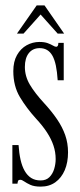

<svg xmlns="http://www.w3.org/2000/svg" viewBox="-20 -683 298 714"><path d="M131.5 11Q107.5 11 93.2 4.5Q79 -2 70.2 -8.2Q61.5 -14.5 55 -14.5Q49.5 -14.5 47.5 -10.8Q45.5 -7 45 0H26V-143.5H49Q51 -113 56.5 -88.8Q62 -64.5 71.8 -47.5Q81.5 -30.5 96 -21.2Q110.5 -12 131 -12Q151.5 -12 163.8 -24.2Q176 -36.5 181.5 -54.8Q187 -73 187 -91.5Q187 -117 179 -141.2Q171 -165.5 154.8 -190.5Q138.5 -215.5 113.5 -242.5Q78.5 -281 54 -322Q29.5 -363 29.5 -418.5Q29.5 -454 43.2 -478.2Q57 -502.5 79.2 -514.8Q101.5 -527 126.5 -527Q145.5 -527 157.5 -522.5Q169.5 -518 177 -513.5Q184.5 -509 189 -509Q193 -509 195 -512.8Q197 -516.5 197 -523.5H217V-384.5H194.5Q192.5 -416 187.8 -438.8Q183 -461.5 175 -475.8Q167 -490 155.2 -497Q143.5 -504 127.5 -504Q102 -504 87.2 -485.5Q72.5 -467 72.5 -434Q72.5 -399.5 91 -368.2Q109.5 -337 144 -299.5Q172.5 -268.5 192.2 -239.5Q212 -210.5 222.5 -180.5Q233 -150.5 233 -116.5Q233 -79 220.8 -50.2Q208.5 -21.5 185.8 -5.2Q163 11 131.5 11ZM43 -558 116.5 -663H145.5L218.5 -558H194.5L131 -629L67.5 -558Z"/></svg>

Font: Imbue 48pt Light
Style: Regular
Weight: 300
Designer: Tyler Finck
Foundry: Etcetera Type Company
Version: Version 1.102